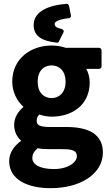

<svg xmlns="http://www.w3.org/2000/svg" viewBox="-20 -754 560 1004"><path d="M149 72C149 55 156 39 177 21C194 25 216 26 241 26H308C365 26 382 37 382 63C382 93 339 130 262 130C184 130 149 104 149 72ZM28 89C28 186 126 230 244 230C407 230 518 151 518 44C518 -51 446 -90 326 -90H239C180 -90 172 -104 172 -122C172 -137 175 -145 186 -155C207 -148 230 -144 250 -144C359 -144 449 -206 449 -323C449 -350 442 -374 431 -394H498C503 -394 511 -398 511 -406V-491C511 -496 506 -504 498 -504H324C303 -511 278 -516 250 -516C142 -516 44 -448 44 -327C44 -270 71 -224 103 -195C77 -173 54 -141 54 -102C54 -65 69 -37 91 -18C52 10 28 46 28 89ZM250 -241C209 -241 177 -270 177 -327C177 -383 209 -412 250 -412C291 -412 323 -382 323 -327C323 -270 289 -241 250 -241ZM276 -531C281 -530 286 -532 288 -537L311 -583C318 -596 306 -601 303 -602C274 -609 266 -616 266 -630C266 -640 286 -653 340 -659C349 -660 352 -667 351 -673L341 -723C340 -728 335 -734 328 -734C244 -728 156 -699 156 -623C156 -567 196 -540 276 -531Z"/></svg>

Font: Falling Sky
Style: Bd
Weight: 700
Designer: Paul D. Hunt
Foundry: Adobe Systems Incorporated
Version: Version 1.02